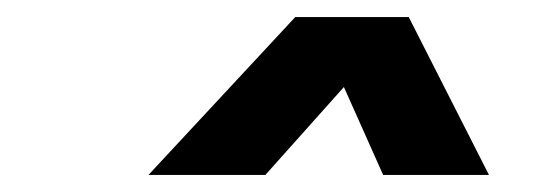

<svg xmlns="http://www.w3.org/2000/svg" viewBox="-20 -760 625 225"><path d="M154 -555 326 -740H459L553 -555H429L383 -658L291 -555Z"/></svg>

Font: Be Vietnam Pro ExtraBold
Style: Italic
Weight: 800
Italic angle: -12°
Designer: Lam Bao, Tony Le, Vietanh Nguyen
Foundry: Yellow Type Foundry
Version: Version 1.002; ttfautohint (v1.8.3)